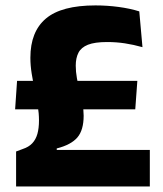

<svg xmlns="http://www.w3.org/2000/svg" viewBox="-20 -672 587 692"><path d="M34.5 -278 41.5 -380.5H475L467.5 -278ZM184.5 -131.5H520V0H38V-126L62 -135Q83.5 -142 96.2 -155.5Q109 -169 114.8 -189.5Q120.5 -210 120.5 -238Q120.5 -263.5 116 -291.2Q111.5 -319 105.2 -348.2Q99 -377.5 94.2 -406.8Q89.5 -436 89.5 -464Q89.5 -558 145.5 -605.2Q201.5 -652.5 324 -652.5Q366 -652.5 407.2 -647Q448.5 -641.5 482 -631L493.5 -502Q461.5 -511 430.2 -515.8Q399 -520.5 366 -520.5Q321.5 -520.5 297 -510.8Q272.5 -501 262.8 -482Q253 -463 253 -435.5Q253 -413.5 257.2 -390.2Q261.5 -367 267.2 -343.8Q273 -320.5 277.2 -298.2Q281.5 -276 281.5 -255Q281.5 -203 258.8 -176.5Q236 -150 184.5 -137Z"/></svg>

Font: Anek Odia Medium
Style: Bold
Weight: 700
Version: Version 1.003